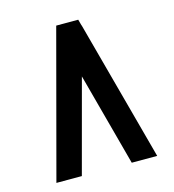

<svg xmlns="http://www.w3.org/2000/svg" viewBox="-94 -679 687 758"><g transform="rotate(-15 250.0 -300.0)"><path d="M148 0 250 -380 352 0H456L302 -572V-574H301L294 -600H204L44 0Z"/></g></svg>

Font: Reem Kufi
Style: Regular
Weight: 400
Designer: Khaled Hosny
Version: Version 0.007